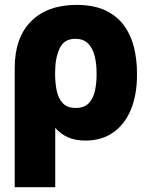

<svg xmlns="http://www.w3.org/2000/svg" viewBox="-20 -573 610 796"><path d="M41 203.1V-291Q41 -417 109.1 -484.9Q177.2 -552.7 297.4 -552.7Q368.7 -552.7 417 -529.8Q465.3 -506.8 494.1 -467.3Q522.9 -427.7 535.4 -377Q547.9 -326.2 547.9 -271V-261.2Q547.9 -179.2 522.5 -118.2Q497.1 -57.1 449.2 -23.7Q401.4 9.8 334 9.8Q292 9.8 261.5 -3.9Q231 -17.6 209 -43V203.1ZM208.5 -272V-259.3Q209 -227.1 215.3 -196.3Q221.7 -165.5 240 -145.5Q258.3 -125.5 293.9 -125.5Q330.1 -125.5 348.9 -146.2Q367.7 -167 374 -198.2Q380.4 -229.5 380.4 -261.2V-271Q380.4 -308.1 372.6 -340.3Q364.7 -372.6 345.5 -392.3Q326.2 -412.1 292 -412.1Q245.6 -412.1 227.1 -372.1Q208.5 -332 208.5 -272Z"/></svg>

Font: Inter Tight ExtraBold
Style: Regular
Weight: 800
Designer: Rasmus Andersson
Foundry: rsms
Version: Version 3.004; ttfautohint (v1.8.4.7-5d5b)